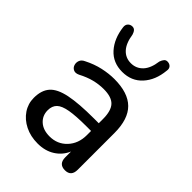

<svg xmlns="http://www.w3.org/2000/svg" viewBox="-218 -855 970 970"><g transform="rotate(45 267.5 -369.5)"><path d="M274 -549Q208 -549 167.5 -594Q127 -639 118 -712Q116 -728 124.5 -737.5Q133 -747 146 -748Q159 -749 166.5 -741Q174 -733 178 -719Q186 -665 211 -638Q236 -611 274 -611Q312 -611 337.5 -638Q363 -665 370 -719Q375 -733 382 -741Q389 -749 402 -748Q416 -747 424 -737.5Q432 -728 429 -712Q422 -639 381 -594Q340 -549 274 -549ZM228 9Q177 9 137 -11Q97 -31 74 -65Q51 -99 51 -141Q51 -195 78 -225.5Q105 -256 168.5 -269Q232 -282 341 -282H374V-312Q374 -371 350 -396.5Q326 -422 270 -422Q236 -422 202 -413.5Q168 -405 130 -385Q111 -376 97.5 -382.5Q84 -389 79.5 -403.5Q75 -418 80.5 -432.5Q86 -447 104 -455Q147 -477 190 -486.5Q233 -496 272 -496Q370 -496 417.5 -449Q465 -402 465 -303V-41Q465 7 421 7Q376 7 376 -41V-82Q358 -40 319.5 -15.5Q281 9 228 9ZM374 -227H342Q267 -227 224 -219.5Q181 -212 163 -194.5Q145 -177 145 -146Q145 -108 172 -83.5Q199 -59 245 -59Q301 -59 337.5 -98Q374 -137 374 -197Z"/></g></svg>

Font: Chiron GoRound TC
Style: Regular
Weight: 400
Designer: Ryoko NISHIZUKA 西塚涼子 (kana, bopomofo & ideographs); Paul D. Hunt (Latin, Greek & Cyrillic); Sandoll Communications 산돌커뮤니
Foundry: Adobe
Version: Version 1.000;hotconv 1.1.1;makeotfexe 2.6.0